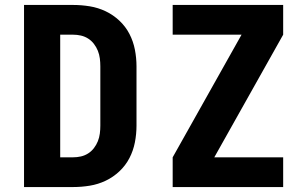

<svg xmlns="http://www.w3.org/2000/svg" viewBox="-20 -755 1240 775"><path d="M77 0V-735H275Q309 -735 342.5 -729.5Q376 -724 406.5 -709.5Q437 -695 462 -671.5Q487 -648 502.5 -618Q518 -588 524.5 -554.5Q531 -521 531 -487V-248Q531 -214 524.5 -180.5Q518 -147 502.5 -117Q487 -87 462 -63.5Q437 -40 406.5 -25.5Q376 -11 342.5 -5.5Q309 0 275 0ZM223 -120H275Q291 -120 306.5 -123.5Q322 -127 335.5 -135.5Q349 -144 359 -157Q369 -170 375 -185Q381 -200 383 -216Q385 -232 385 -248V-487Q385 -503 383 -519Q381 -535 375 -550Q369 -565 359 -578Q349 -591 335.5 -599.5Q322 -608 306.5 -611.5Q291 -615 275 -615H223ZM677 0V-120L955 -615H677V-735H1123V-615L845 -120H1123V0Z"/></svg>

Font: Iosevka Aile Heavy
Style: Regular
Weight: 900
Designer: Belleve Invis
Foundry: Belleve Invis
Version: Version 31.1.0; ttfautohint (v1.8.4)